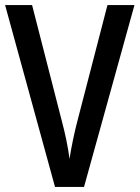

<svg xmlns="http://www.w3.org/2000/svg" viewBox="-20 -734 548 754"><path d="M508 -714 310 0H196L0 -714H106L223 -258Q232 -225 240.5 -184Q249 -143 253 -110Q258 -143 266.5 -184Q275 -225 284 -259L402 -714Z"/></svg>

Font: Noto Sans Condensed Medium
Style: Regular
Weight: 500
Width: 3
Designer: Monotype Design Team
Foundry: Monotype Imaging Inc.
Version: Version 2.013; ttfautohint (v1.8.4.7-5d5b)